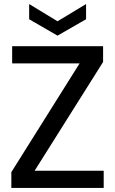

<svg xmlns="http://www.w3.org/2000/svg" viewBox="-20 -928 569 948"><path d="M36 0V-78L373 -615H40V-700H489V-622L151 -85H492V0ZM264 -752 124 -833V-908L264 -823L405 -908V-833Z"/></svg>

Font: DM Sans 28pt Medium
Style: Regular
Weight: 500
Version: Version 4.004;gftools[0.9.30]